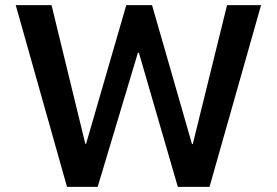

<svg xmlns="http://www.w3.org/2000/svg" viewBox="-20 -725 1074 745"><path d="M240 0 41 -705H180L311 -167H314L470 -705H570L725 -166H728L861 -705H993L793 0H670L519 -520H515L359 0Z"/></svg>

Font: Nunito Sans 7pt SemiCondensed
Style: Bold
Weight: 700
Width: 4
Designer: Vernon Adams
Foundry: Vernon Adams
Version: Version 3.101;gftools[0.9.27]